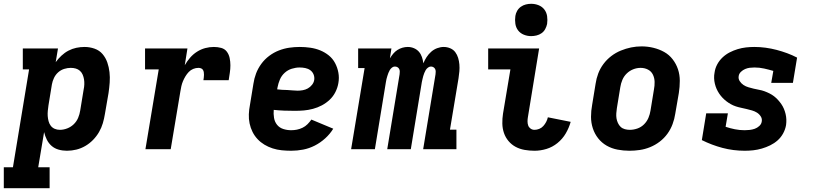

<svg xmlns="http://www.w3.org/2000/svg" viewBox="-55 -785 4275 1010"><path d="M-35 205V95H13L98 -420H65V-530H250L238 -458Q251 -476 268 -492Q285 -508 305 -518.5Q325 -529 346.5 -533.5Q368 -538 390 -538Q417 -538 442.5 -529Q468 -520 484.5 -500.5Q501 -481 509.5 -456.5Q518 -432 521 -405.5Q524 -379 522 -351Q520 -323 516 -296L497 -186Q493 -161 486 -137Q479 -113 466 -90.5Q453 -68 434.5 -49Q416 -30 393.5 -17Q371 -4 346.5 2Q322 8 297 8Q274 8 253 2Q232 -4 216.5 -17.5Q201 -31 191.5 -50Q182 -69 177 -90Q177 -90 177 -90Q177 -90 177 -90L146 95H206V205ZM260 -102Q279 -102 298.5 -109.5Q318 -117 333 -131.5Q348 -146 356 -165Q364 -184 367 -204L385 -314Q388 -327 388.5 -341Q389 -355 387 -367.5Q385 -380 380 -392Q375 -404 365.5 -412.5Q356 -421 343.5 -424.5Q331 -428 317 -428Q300 -428 282.5 -422.5Q265 -417 251 -404.5Q237 -392 229 -375Q221 -358 218 -341L200 -231Q198 -217 196.5 -202.5Q195 -188 196 -174.5Q197 -161 200.5 -147.5Q204 -134 212 -123.5Q220 -113 232.5 -107.5Q245 -102 260 -102Z M710 0 780 -420H708V-530H931L917 -442Q929 -463 945 -481.5Q961 -500 981.5 -513Q1002 -526 1024.5 -532Q1047 -538 1070 -538Q1090 -538 1108.5 -533Q1127 -528 1138 -513.5Q1149 -499 1153 -480Q1157 -461 1157 -441.5Q1157 -422 1154 -402.5Q1151 -383 1148 -363H1015Q1016 -370 1017 -377Q1018 -384 1018 -391.5Q1018 -399 1017 -405.5Q1016 -412 1012.5 -417.5Q1009 -423 1002.5 -425.5Q996 -428 989 -428Q975 -428 961.5 -422.5Q948 -417 938 -406.5Q928 -396 920.5 -383.5Q913 -371 907.5 -358Q902 -345 899 -331.5Q896 -318 894 -305L843 0Z M1477 8Q1452 8 1427 5.5Q1402 3 1379 -4.5Q1356 -12 1336 -24Q1316 -36 1300 -53Q1284 -70 1273.5 -91Q1263 -112 1258 -135.5Q1253 -159 1254 -184Q1255 -209 1260 -234L1278 -344Q1282 -372 1292 -398.5Q1302 -425 1319.5 -449Q1337 -473 1361 -491Q1385 -509 1412 -519.5Q1439 -530 1466.5 -534Q1494 -538 1522 -538Q1550 -538 1577.5 -534Q1605 -530 1629.5 -520Q1654 -510 1674.5 -493.5Q1695 -477 1707.5 -453.5Q1720 -430 1725 -403Q1730 -376 1725 -348Q1721 -324 1709.5 -301Q1698 -278 1679.5 -260.5Q1661 -243 1638.5 -231Q1616 -219 1591.5 -212.5Q1567 -206 1543.5 -204Q1520 -202 1496 -202Q1468 -202 1440.5 -203Q1413 -204 1385 -207Q1383 -186 1386.5 -165Q1390 -144 1402.5 -128.5Q1415 -113 1435 -106.5Q1455 -100 1477 -100Q1492 -100 1507 -103Q1522 -106 1536.5 -113Q1551 -120 1562.5 -131.5Q1574 -143 1583 -156L1698 -108Q1681 -80 1655.5 -57Q1630 -34 1600.5 -19Q1571 -4 1539.5 2Q1508 8 1477 8ZM1510 -308Q1524 -308 1538 -310.5Q1552 -313 1564.5 -320Q1577 -327 1586.5 -339Q1596 -351 1598 -365Q1600 -380 1594.5 -393.5Q1589 -407 1577.5 -415.5Q1566 -424 1551 -427Q1536 -430 1521 -430Q1501 -430 1480 -423.5Q1459 -417 1442.5 -402Q1426 -387 1417.5 -367Q1409 -347 1405 -326L1403 -315Q1416 -313 1429.5 -312.5Q1443 -312 1456.5 -311.5Q1470 -311 1483.5 -309.5Q1497 -308 1510 -308Z M1792 0 1863 -427H1829V-530H2004L1996 -478Q2004 -491 2013.5 -502.5Q2023 -514 2035.5 -522Q2048 -530 2062 -534Q2076 -538 2090 -538Q2107 -538 2122.5 -531.5Q2138 -525 2148.5 -513Q2159 -501 2164.5 -485Q2170 -469 2172 -452Q2179 -469 2189 -484.5Q2199 -500 2213 -512.5Q2227 -525 2244.5 -531.5Q2262 -538 2279 -538Q2297 -538 2313.5 -531Q2330 -524 2340 -510.5Q2350 -497 2355 -480.5Q2360 -464 2361.5 -446Q2363 -428 2361.5 -410Q2360 -392 2357 -373L2312 -103H2346V0H2171L2236 -394Q2237 -401 2237 -408.5Q2237 -416 2234 -422Q2231 -428 2225 -431.5Q2219 -435 2212 -435Q2204 -435 2196.5 -429.5Q2189 -424 2184.5 -416.5Q2180 -409 2177 -401Q2174 -393 2171.5 -385Q2169 -377 2167.5 -369Q2166 -361 2164 -353L2106 0H1982L2047 -394Q2048 -401 2048 -408.5Q2048 -416 2045 -422Q2042 -428 2036 -431.5Q2030 -435 2022 -435Q2014 -435 2007 -429.5Q2000 -424 1995.5 -416.5Q1991 -409 1988 -401Q1985 -393 1982.5 -385Q1980 -377 1978 -369Q1976 -361 1975 -353L1917 0Z M2757 8Q2730 8 2704.5 3.5Q2679 -1 2657.5 -12.5Q2636 -24 2620 -43Q2604 -62 2596 -85.5Q2588 -109 2587.5 -135Q2587 -161 2591 -187L2630 -420H2513V-530H2781L2722 -169Q2720 -158 2720 -146.5Q2720 -135 2723.5 -125Q2727 -115 2736 -108.5Q2745 -102 2757 -102Q2769 -102 2781.5 -107Q2794 -112 2803 -122Q2812 -132 2818 -143.5Q2824 -155 2827 -168L2947 -144Q2938 -112 2921 -83Q2904 -54 2877.5 -32.5Q2851 -11 2819.5 -1.5Q2788 8 2757 8ZM2739 -595Q2719 -595 2700.5 -602.5Q2682 -610 2670.5 -625Q2659 -640 2656 -660Q2653 -680 2656 -701Q2658 -715 2665.5 -728Q2673 -741 2685 -749.5Q2697 -758 2711 -761.5Q2725 -765 2739 -765Q2760 -765 2778.5 -757.5Q2797 -750 2808.5 -735Q2820 -720 2823 -700Q2826 -680 2823 -659Q2820 -645 2813 -632Q2806 -619 2794 -610.5Q2782 -602 2767.5 -598.5Q2753 -595 2739 -595Z M3256 8Q3224 8 3193 2Q3162 -4 3136 -19Q3110 -34 3091.5 -57.5Q3073 -81 3063.5 -110Q3054 -139 3054 -170.5Q3054 -202 3060 -234L3078 -344Q3082 -372 3092 -398.5Q3102 -425 3119.5 -448.5Q3137 -472 3160.5 -490Q3184 -508 3211 -519Q3238 -530 3265 -535.5Q3292 -541 3320 -541Q3352 -541 3382.5 -533.5Q3413 -526 3439 -511.5Q3465 -497 3483.5 -473Q3502 -449 3511.5 -420.5Q3521 -392 3521 -360Q3521 -328 3516 -296L3497 -186Q3493 -159 3483 -132Q3473 -105 3456 -81.5Q3439 -58 3415.5 -40Q3392 -22 3365 -11Q3338 0 3310.5 4Q3283 8 3256 8ZM3258 -102Q3278 -102 3298 -109Q3318 -116 3333 -131Q3348 -146 3356 -165Q3364 -184 3367 -204L3385 -314Q3389 -334 3388.5 -354.5Q3388 -375 3379.5 -392.5Q3371 -410 3353.5 -419Q3336 -428 3315 -428Q3295 -428 3276 -420.5Q3257 -413 3242 -398.5Q3227 -384 3219 -365Q3211 -346 3208 -326L3190 -216Q3188 -203 3187 -189Q3186 -175 3188 -162.5Q3190 -150 3195.5 -138Q3201 -126 3210 -117.5Q3219 -109 3232 -105.5Q3245 -102 3258 -102Z M3863 8Q3802 8 3745.5 -7Q3689 -22 3637 -48L3660 -189H3774L3762 -118Q3786 -110 3811 -105Q3836 -100 3862 -100Q3875 -100 3888.5 -101.5Q3902 -103 3915 -107.5Q3928 -112 3939 -122Q3950 -132 3952 -145Q3955 -160 3947 -172.5Q3939 -185 3927 -192.5Q3915 -200 3901 -204Q3887 -208 3872.5 -211.5Q3858 -215 3843.5 -218Q3829 -221 3815.5 -225.5Q3802 -230 3789.5 -237Q3777 -244 3766 -252.5Q3755 -261 3745.5 -271Q3736 -281 3728 -293Q3720 -305 3714.5 -317.5Q3709 -330 3705.5 -344.5Q3702 -359 3701.5 -374Q3701 -389 3704 -404Q3707 -426 3718 -446.5Q3729 -467 3746 -483Q3763 -499 3783.5 -509.5Q3804 -520 3825.5 -526.5Q3847 -533 3869 -535.5Q3891 -538 3913 -538Q3943 -538 3972.5 -534Q4002 -530 4030.5 -522.5Q4059 -515 4086 -505Q4113 -495 4138 -482L4116 -349H4002L4013 -412Q3989 -419 3964.5 -424.5Q3940 -430 3914 -430Q3901 -430 3889 -428.5Q3877 -427 3865 -422Q3853 -417 3843 -407.5Q3833 -398 3831 -386Q3828 -371 3836 -358.5Q3844 -346 3856 -338Q3868 -330 3882 -326Q3896 -322 3910 -318.5Q3924 -315 3938.5 -312.5Q3953 -310 3966.5 -305Q3980 -300 3993 -293.5Q4006 -287 4017 -278.5Q4028 -270 4037.5 -259.5Q4047 -249 4055 -237.5Q4063 -226 4068.5 -213Q4074 -200 4077.5 -185.5Q4081 -171 4081.5 -156.5Q4082 -142 4080 -127Q4076 -104 4064.5 -83Q4053 -62 4035.5 -46.5Q4018 -31 3996.5 -20.5Q3975 -10 3952.5 -3.5Q3930 3 3908 5.5Q3886 8 3863 8Z"/></svg>

Font: Iosevka Slab XBdEx
Style: Italic
Weight: 800
Width: 7
Italic angle: -9°
Monospace: yes
Designer: Belleve Invis
Foundry: Belleve Invis
Version: Version 11.1.1; ttfautohint (v1.8.3)